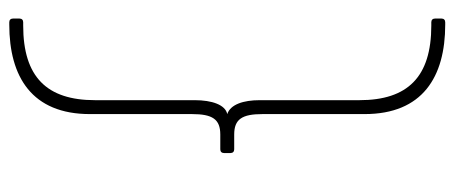

<svg xmlns="http://www.w3.org/2000/svg" viewBox="-303 -527 980 414"><g transform="rotate(-90 187.0 -320.0)"><path d="M346 150C351 150 354 147 354 142V128C354 123 351 120 346 120H339C228 120 178 69 178 -35V-250C178 -285 169 -313 148 -320C168 -324 178 -353 178 -390V-605C178 -709 228 -760 339 -760H346C351 -760 354 -763 354 -768V-782C354 -787 351 -790 346 -790H341C228 -790 148 -741 148 -616V-396C148 -352 137 -335 104 -335H72C67 -335 64 -332 64 -327V-313C64 -308 67 -305 72 -305H104C137 -305 148 -288 148 -244V-24C148 101 228 150 341 150Z"/></g></svg>

Font: LINE Seed Sans TH Thin
Style: Regular
Weight: 250
Designer: Dalton Maag Ltd | Thai characters by Cadson Demak Co.,Ltd.
Foundry: Dalton Maag Ltd
Version: Version 1.003